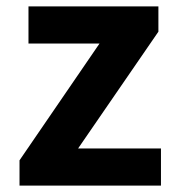

<svg xmlns="http://www.w3.org/2000/svg" viewBox="-20 -580 551 600"><path d="M41 -79 291 -444H69V-560H475V-481L224 -116H483V0H41Z"/></svg>

Font: Kinto Sans
Style: Bold
Weight: 700
Designer: Authors: Ryoko NISHIZUKA  (kana & ideographs); Paul D. Hunt (Latin, Greek & Cyrillic); Wenlong ZHANG  (bopomofo); Sandol
Foundry: Adobe Systems Incorporated, ookami Inc.
Version: Version 0.001